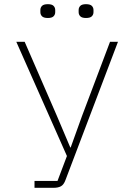

<svg xmlns="http://www.w3.org/2000/svg" viewBox="-20 -898 640 918"><path d="M145 -33H255L300 -152L58 -698H98L252 -344L316 -193H318L372 -343L506 -698H544L293 -37Q285 -15 271.5 -7.5Q258 0 236 0H145ZM209 -812Q189 -812 181 -820Q173 -828 173 -840V-850Q173 -862 181 -870Q189 -878 209 -878Q228 -878 236 -870Q244 -862 244 -850V-840Q244 -828 236 -820Q228 -812 209 -812ZM391 -812Q372 -812 364 -820Q356 -828 356 -840V-850Q356 -862 364 -870Q372 -878 391 -878Q411 -878 419 -870Q427 -862 427 -850V-840Q427 -828 419 -820Q411 -812 391 -812Z"/></svg>

Font: IBM Plex Mono ExtraLight
Style: Regular
Weight: 200
Monospace: yes
Designer: Mike Abbink, Paul van der Laan, Pieter van Rosmalen
Foundry: Bold Monday
Version: Version 2.3